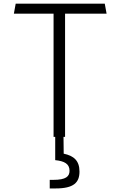

<svg xmlns="http://www.w3.org/2000/svg" viewBox="-20 -750 660 1052"><path d="M336.5 0V-675H564L554 -730H66L56 -675H273.5V0H282.5V127.5C333 132.5 361 148 361 185.5C361 216.5 342 235.5 272 235.5H252.5V282.5H284.5C384.5 282.5 415.5 250 415.5 190C415.5 129.5 383.5 103.5 329 92L328 0Z"/></svg>

Font: Monaspace Argon ExtraLight
Style: Regular
Weight: 200
Designer: Riley Cran & the Lettermatic Team
Foundry: Lettermatic
Version: Version 1.000 (Monaspace Argon)